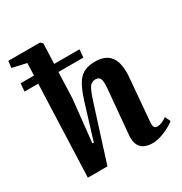

<svg xmlns="http://www.w3.org/2000/svg" viewBox="-181 -899 989 1045"><g transform="rotate(-30 314.0 -376.5)"><path d="M387.2 -627.9 382.8 -578.1H226.1L220.2 -416L191.9 -149.9L200.2 -147.9L268.1 -369.1Q295.4 -458 328.4 -492.9Q361.3 -527.8 425.8 -527.8Q494.1 -527.8 523.7 -485.8Q553.2 -443.8 544.9 -354L522.9 -95.2Q520.5 -71.8 525.4 -61.8Q530.3 -51.8 545.9 -51.8Q572.3 -51.8 605 -76.2L621.1 -42Q596.7 -21.5 554.2 -3.7Q511.7 14.2 480 14.2Q377.4 14.2 387.2 -89.8L412.1 -367.2Q416 -409.7 408.9 -426.3Q401.9 -442.9 379.9 -442.9Q355.5 -442.9 341.8 -423.1Q328.1 -403.3 308.1 -339.8L200.2 0H77.1L99.1 -578.1H13.2L17.1 -627.9H101.1L104 -705.1L15.1 -725.1L20 -767.1H219.2L232.9 -753.9L228 -627.9Z"/></g></svg>

Font: Literata SemiBold
Style: Italic
Weight: 650
Italic angle: -2.39999°
Designer: Latin by Veronika Burian and Jose Scaglione. Greek by Irene Vlachou. Cyrillic by Vera Evstafieva
Foundry: TypeTogether
Version: Version 3.021